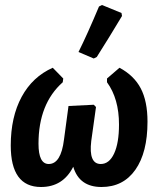

<svg xmlns="http://www.w3.org/2000/svg" viewBox="-20 -739 639 768"><path d="M376 -713 388 -719 466 -687 468 -675Q416 -588 367 -511L355 -505L294 -531Q329 -601 376 -713ZM144 9Q23 9 23 -157Q23 -271 66.5 -351.5Q110 -432 191 -468L233 -425L231 -410Q134 -324 134 -164Q134 -83 175 -83Q224 -83 236 -181L254 -315L355 -320L364 -311L345 -175Q334 -83 383 -83Q417 -83 436.5 -125Q456 -167 456 -241Q456 -344 408 -410V-425L458 -468Q516 -437 543 -385.5Q570 -334 570 -252Q570 -129 521.5 -60Q473 9 386 9Q297 9 273 -72Q232 9 144 9Z"/></svg>

Font: Alegreya Sans
Style: Bold Italic
Weight: 700
Italic angle: -7°
Designer: Juan Pablo del Peral
Foundry: Huerta Tipografica
Version: Version 2.007